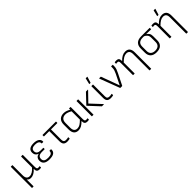

<svg xmlns="http://www.w3.org/2000/svg" viewBox="402 -2385 4260 4260"><g transform="rotate(-45 2532.0 -255.0)"><path d="M91 185Q84 185 84 178V-477Q84 -483 91 -483H131Q137 -483 137 -477V-161Q137 -97 162 -66.5Q187 -36 234 -36Q279 -36 324.5 -64.5Q370 -93 407 -139V-477Q407 -483 413 -483H453Q460 -483 460 -477V-103Q460 -64 469 -49.5Q478 -35 503 -35Q511 -35 521 -36.5Q531 -38 541 -39Q548 -40 548 -33V0Q548 6 542 8Q520 12 497 12Q453 12 432 -10.5Q411 -33 411 -87V-89Q370 -40 322 -14Q274 12 230 12Q164 12 135 -34V178Q135 185 128 185Z M810 12Q720 12 674 -23.5Q628 -59 628 -127Q628 -174 653 -206Q678 -238 726 -246V-248Q687 -260 663.5 -291Q640 -322 640 -368Q640 -495 811 -495Q896 -495 943.5 -461.5Q991 -428 988 -371Q987 -361 980 -361H940Q934 -361 934 -370Q934 -410 901.5 -429.5Q869 -449 810 -449Q691 -449 691 -362Q691 -269 815 -269H889Q895 -269 895 -262V-232Q895 -226 889 -226H805Q681 -226 681 -128Q681 -81 712.5 -58Q744 -35 813 -35Q878 -35 909 -54.5Q940 -74 940 -118Q940 -127 946 -127H986Q993 -127 994 -116Q997 -54 952.5 -21Q908 12 810 12Z M1371 12Q1308 12 1278 -19Q1248 -50 1248 -120V-437H1086Q1079 -437 1079 -444V-477Q1079 -483 1086 -483H1497Q1504 -483 1504 -477V-444Q1504 -437 1497 -437H1301V-117Q1301 -72 1318 -53.5Q1335 -35 1369 -35Q1390 -35 1409 -38Q1428 -41 1444 -44Q1451 -46 1451 -38L1452 -6Q1452 1 1446 2Q1432 5 1413 8.5Q1394 12 1371 12Z M1722 12Q1577 12 1577 -162V-312Q1577 -403 1624.5 -449Q1672 -495 1753 -495Q1798 -495 1840 -479Q1882 -463 1912 -443V-477Q1912 -483 1918 -483H1955Q1962 -483 1962 -477V-103Q1962 -64 1971.5 -49.5Q1981 -35 2006 -35Q2014 -35 2024 -36Q2034 -37 2043 -39Q2051 -40 2051 -33V0Q2051 6 2044 8Q2022 12 1999 12Q1954 12 1933 -10.5Q1912 -33 1912 -85V-90Q1862 -39 1817 -13.5Q1772 12 1722 12ZM1630 -160Q1630 -36 1734 -36Q1776 -36 1816 -60Q1856 -84 1909 -138V-398Q1871 -421 1833 -434.5Q1795 -448 1761 -448Q1700 -448 1665 -414Q1630 -380 1630 -307Z M2467 0Q2462 0 2459 -4L2232 -248Q2227 -254 2232 -259L2441 -480Q2444 -483 2450 -483H2501Q2505 -483 2506 -481Q2507 -479 2504 -475L2293 -257L2526 -8Q2529 -5 2527 -2.5Q2525 0 2522 0ZM2154 0Q2147 0 2147 -7V-477Q2147 -483 2154 -483H2194Q2200 -483 2200 -477V-7Q2200 0 2194 0Z M2735 12Q2672 12 2642.5 -17Q2613 -46 2613 -111V-477Q2613 -483 2620 -483H2660Q2666 -483 2666 -477V-110Q2666 -68 2683.5 -51.5Q2701 -35 2737 -35Q2756 -35 2773 -37Q2790 -39 2806 -43Q2814 -45 2814 -37V-4Q2814 1 2807 3Q2794 7 2774 9.5Q2754 12 2735 12ZM2619 -546Q2612 -546 2614 -553L2646 -689Q2648 -695 2654 -695H2694Q2701 -695 2698 -687L2656 -552Q2654 -546 2649 -546Z M3044 0Q3038 0 3036 -5L2857 -476Q2854 -483 2862 -483H2904Q2911 -483 2913 -478L3028 -166Q3039 -137 3049.5 -107.5Q3060 -78 3070 -49H3071Q3085 -79 3099.5 -108.5Q3114 -138 3128 -167L3191 -294Q3207 -329 3219.5 -363.5Q3232 -398 3232 -439V-477Q3232 -483 3239 -483H3279Q3286 -483 3286 -477V-440Q3286 -394 3272 -354Q3258 -314 3236 -271L3104 -5Q3102 0 3096 0Z M3445 0Q3439 0 3439 -7V-384Q3439 -420 3430.5 -434.5Q3422 -449 3398 -449Q3390 -449 3379.5 -448Q3369 -447 3359 -445Q3352 -444 3352 -451V-484Q3352 -489 3358 -491Q3370 -493 3384 -494Q3398 -495 3409 -495Q3449 -495 3469 -474.5Q3489 -454 3489 -407V-393Q3539 -444 3586 -469.5Q3633 -495 3685 -495Q3754 -495 3790 -454.5Q3826 -414 3826 -330V178Q3826 185 3820 185H3780Q3773 185 3773 178V-327Q3773 -390 3748.5 -419Q3724 -448 3674 -448Q3629 -448 3585.5 -422Q3542 -396 3492 -345V-7Q3492 0 3485 0Z M4173 12Q4076 12 4027.5 -35.5Q3979 -83 3979 -167V-299Q3979 -387 4028.5 -435Q4078 -483 4178 -483H4438Q4445 -483 4445 -477V-443Q4445 -436 4438 -436L4292 -439V-438Q4322 -419 4344.5 -387Q4367 -355 4367 -299V-167Q4367 -83 4318 -35.5Q4269 12 4173 12ZM4173 -36Q4241 -36 4277.5 -69.5Q4314 -103 4314 -167V-301Q4314 -362 4285 -394Q4256 -426 4222 -439H4177Q4110 -439 4071 -407Q4032 -375 4032 -303V-167Q4032 -103 4069 -69.5Q4106 -36 4173 -36Z M4598 0Q4592 0 4592 -7V-384Q4592 -420 4583.5 -434.5Q4575 -449 4551 -449Q4543 -449 4532.5 -448Q4522 -447 4512 -445Q4505 -444 4505 -451V-484Q4505 -489 4511 -491Q4523 -493 4537 -494Q4551 -495 4562 -495Q4602 -495 4622 -474.5Q4642 -454 4642 -407V-393Q4692 -444 4739 -469.5Q4786 -495 4838 -495Q4907 -495 4943 -454.5Q4979 -414 4979 -330V178Q4979 185 4973 185H4933Q4926 185 4926 178V-327Q4926 -390 4901.5 -419Q4877 -448 4827 -448Q4782 -448 4738.5 -422Q4695 -396 4645 -345V-7Q4645 0 4638 0ZM4751 -546Q4744 -546 4746 -553L4778 -689Q4780 -695 4786 -695H4826Q4833 -695 4830 -687L4788 -552Q4786 -546 4781 -546Z"/></g></svg>

Font: Sofia Sans Light
Style: Regular
Weight: 300
Designer: Botio Nikoltchev, Ani Petrova
Foundry: lettersoup
Version: Version 4.100; ttfautohint (v1.8.3)